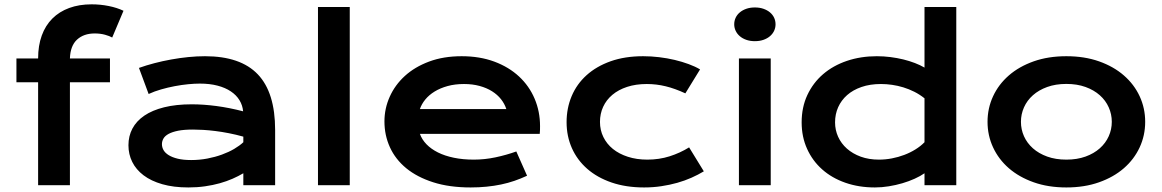

<svg xmlns="http://www.w3.org/2000/svg" viewBox="-20 -842 5283 873"><path d="M153.3 -467.8H54.7V-576.2H153.3Q153.3 -634.8 169.9 -680.4Q186.5 -726.1 218 -757.6Q249.5 -789.1 294.7 -805.7Q339.8 -822.3 396.5 -822.3Q436 -822.3 474.1 -814.7Q512.2 -807.1 541.5 -793L490.2 -671.4Q478.5 -678.2 457.3 -684.1Q436 -689.9 410.6 -689.9Q360.8 -689.9 330.3 -661.9Q299.8 -633.8 297.9 -576.2H480V-467.8H297.9V0H153.3Z M564 -181.6Q564 -223.1 582 -257.3Q600.1 -291.5 636.2 -316.2Q672.4 -340.8 726.3 -354.2Q780.3 -367.7 852.1 -367.7Q905.3 -367.7 964.1 -359.9Q1022.9 -352.1 1085.4 -335.9Q1083 -363.3 1068.8 -386.5Q1054.7 -409.7 1029.5 -426.5Q1004.4 -443.4 969 -452.6Q933.6 -461.9 888.7 -461.9Q864.3 -461.9 835 -459Q805.7 -456.1 774.4 -450.2Q743.2 -444.3 712.6 -435.5Q682.1 -426.8 655.8 -414.6L611.8 -533.2Q644.5 -544.9 681.9 -554.7Q719.2 -564.5 758.3 -571.5Q797.4 -578.6 836.4 -582.5Q875.5 -586.4 912.1 -586.4Q1073.7 -586.4 1152.3 -503.9Q1231 -421.4 1231 -251V0H1086.4V-54.2Q1064 -41 1037.4 -29.3Q1010.7 -17.6 979.5 -8.8Q948.2 0 912.4 5.1Q876.5 10.3 836.4 10.3Q769 10.3 718 -4.4Q667 -19 632.8 -44.9Q598.6 -70.8 581.3 -105.7Q564 -140.6 564 -181.6ZM716.3 -186.5Q716.3 -172.4 723.6 -159.4Q731 -146.5 747.1 -136.5Q763.2 -126.5 788.3 -120.4Q813.5 -114.3 849.1 -114.3Q887.2 -114.3 922.9 -121.1Q958.5 -127.9 989.3 -139.2Q1020 -150.4 1044.9 -165Q1069.8 -179.7 1086.4 -195.3V-220.7Q1053.2 -230 1020.8 -236.3Q988.3 -242.7 958.7 -246.3Q929.2 -250 903.1 -251.5Q877 -252.9 857.4 -252.9Q816.9 -252.9 790 -247.6Q763.2 -242.2 746.6 -233.2Q730 -224.1 723.1 -211.9Q716.3 -199.7 716.3 -186.5Z M1425.8 -810.1H1570.3V0H1425.8Z M1728 -290Q1728 -348.6 1752 -402.1Q1775.9 -455.6 1820.8 -496.6Q1865.7 -537.6 1930.9 -562Q1996.1 -586.4 2079.1 -586.4Q2161.6 -586.4 2227.8 -561.8Q2293.9 -537.1 2340.1 -494.1Q2386.2 -451.2 2410.9 -393.1Q2435.5 -335 2435.5 -268.6Q2435.5 -260.3 2435.3 -250.7Q2435.1 -241.2 2434.1 -233.4H1889.2Q1898.4 -207.5 1919.2 -186Q1939.9 -164.6 1971.2 -148.9Q2002.4 -133.3 2043.5 -124.8Q2084.5 -116.2 2134.3 -116.2Q2184.1 -116.2 2233.4 -126.7Q2282.7 -137.2 2327.6 -153.3L2376.5 -43Q2348.1 -29.8 2319.1 -19.8Q2290 -9.8 2258.5 -3.2Q2227.1 3.4 2192.6 6.8Q2158.2 10.3 2120.1 10.3Q2022.9 10.3 1949.7 -13.2Q1876.5 -36.6 1827.1 -77.1Q1777.8 -117.7 1752.9 -172.4Q1728 -227.1 1728 -290ZM2282.2 -346.2Q2274.4 -370.1 2258.1 -390.9Q2241.7 -411.6 2217.3 -427Q2192.9 -442.4 2160.6 -451.2Q2128.4 -460 2089.8 -460Q2048.8 -460 2015.1 -450.7Q1981.4 -441.4 1956.1 -425.8Q1930.7 -410.2 1913.8 -389.6Q1897 -369.1 1889.2 -346.2Z M2556.2 -286.6Q2556.2 -350.1 2579.3 -405Q2602.5 -460 2647.2 -500.2Q2691.9 -540.5 2756.6 -563.5Q2821.3 -586.4 2904.3 -586.4Q2940.4 -586.4 2977.1 -582Q3013.7 -577.6 3047.6 -569.6Q3081.5 -561.5 3111.3 -550.5Q3141.1 -539.6 3163.1 -526.4L3096.2 -417.5Q3048.8 -439.5 3006.6 -449.7Q2964.4 -460 2920.9 -460Q2871.1 -460 2831.5 -447Q2792 -434.1 2764.4 -410.9Q2736.8 -387.7 2722.4 -356.2Q2708 -324.7 2708 -287.6Q2708 -250.5 2723.4 -219Q2738.8 -187.5 2766.8 -164.8Q2794.9 -142.1 2834.7 -129.2Q2874.5 -116.2 2923.3 -116.2Q2977.1 -116.2 3024.7 -131.3Q3072.3 -146.5 3113.3 -171.9L3180.2 -63Q3154.3 -47.4 3124 -33.9Q3093.8 -20.5 3059.3 -10.7Q3024.9 -1 2987.1 4.6Q2949.2 10.3 2908.7 10.3Q2826.2 10.3 2760.7 -12.2Q2695.3 -34.7 2649.9 -74.5Q2604.5 -114.3 2580.3 -168.5Q2556.2 -222.7 2556.2 -286.6Z M3412.1 -654.8Q3390.6 -654.8 3373.3 -660.9Q3356 -667 3343.8 -677.5Q3331.5 -688 3325 -701.9Q3318.4 -715.8 3318.4 -731.4Q3318.4 -747.6 3325 -761.5Q3331.5 -775.4 3343.8 -785.6Q3356 -795.9 3373.3 -802Q3390.6 -808.1 3412.1 -808.1Q3434.1 -808.1 3451.4 -802Q3468.8 -795.9 3481 -785.6Q3493.2 -775.4 3499.8 -761.5Q3506.3 -747.6 3506.3 -731.4Q3506.3 -715.8 3499.8 -701.9Q3493.2 -688 3481 -677.5Q3468.8 -667 3451.4 -660.9Q3434.1 -654.8 3412.1 -654.8ZM3339.8 -576.2H3484.4V0H3339.8Z M3625 -285.6Q3625 -354.5 3650.9 -409.9Q3676.8 -465.3 3722.4 -504.6Q3768.1 -543.9 3830.8 -565.2Q3893.6 -586.4 3966.8 -586.4Q3998 -586.4 4028.6 -582.5Q4059.1 -578.6 4087.2 -571.8Q4115.2 -564.9 4139.9 -555.4Q4164.6 -545.9 4183.6 -534.7V-810.1H4328.1V0H4183.6V-54.2Q4164.6 -41 4138.7 -29.3Q4112.8 -17.6 4083 -8.8Q4053.2 0 4021.2 5.1Q3989.3 10.3 3958 10.3Q3884.8 10.3 3823.5 -11.2Q3762.2 -32.7 3718.3 -71.8Q3674.3 -110.8 3649.7 -165.3Q3625 -219.7 3625 -285.6ZM3776.9 -285.6Q3776.9 -251 3790.8 -220.2Q3804.7 -189.5 3830.8 -166.3Q3856.9 -143.1 3893.8 -129.6Q3930.7 -116.2 3976.6 -116.2Q4005.9 -116.2 4035.2 -121.8Q4064.5 -127.4 4091.6 -137.7Q4118.7 -147.9 4142.3 -162.6Q4166 -177.2 4183.6 -195.3V-395Q4161.6 -412.6 4137.2 -424.8Q4112.8 -437 4087.4 -444.8Q4062 -452.6 4036.1 -456.3Q4010.3 -460 3985.8 -460Q3936 -460 3897.2 -446.5Q3858.4 -433.1 3831.8 -409.7Q3805.2 -386.2 3791 -354.5Q3776.9 -322.8 3776.9 -285.6Z M4470.2 -288.1Q4470.2 -350.1 4495.4 -404.3Q4520.5 -458.5 4567.1 -499Q4613.8 -539.6 4679.9 -563Q4746.1 -586.4 4828.6 -586.4Q4911.1 -586.4 4977.3 -563Q5043.5 -539.6 5090.1 -499Q5136.7 -458.5 5161.9 -404.3Q5187 -350.1 5187 -288.1Q5187 -226.1 5161.9 -171.9Q5136.7 -117.7 5090.1 -77.1Q5043.5 -36.6 4977.3 -13.2Q4911.1 10.3 4828.6 10.3Q4746.1 10.3 4679.9 -13.2Q4613.8 -36.6 4567.1 -77.1Q4520.5 -117.7 4495.4 -171.9Q4470.2 -226.1 4470.2 -288.1ZM4622.1 -288.1Q4622.1 -253.4 4636 -222.4Q4649.9 -191.4 4676.5 -167.7Q4703.1 -144 4741.5 -130.1Q4779.8 -116.2 4828.6 -116.2Q4877.4 -116.2 4915.8 -130.1Q4954.1 -144 4980.7 -167.7Q5007.3 -191.4 5021.2 -222.4Q5035.2 -253.4 5035.2 -288.1Q5035.2 -322.8 5021.2 -354Q5007.3 -385.3 4980.7 -408.9Q4954.1 -432.6 4915.8 -446.5Q4877.4 -460.4 4828.6 -460.4Q4779.8 -460.4 4741.5 -446.5Q4703.1 -432.6 4676.5 -408.9Q4649.9 -385.3 4636 -354Q4622.1 -322.8 4622.1 -288.1Z"/></svg>

Font: Krona One
Style: Regular
Weight: 400
Version: Version 1.003